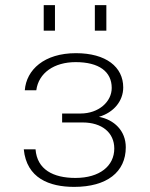

<svg xmlns="http://www.w3.org/2000/svg" viewBox="-20 -720 586 751"><path d="M472 -144C472 -209 426 -252 367 -263C425 -280 462 -325 462 -378C462 -458 395 -512 277 -512C153 -512 83 -447 77 -367H122C131 -435 192 -477 276 -477C367 -477 417 -440 417 -376C417 -322 366 -276 295 -276H223V-241H303C379 -241 427 -201 427 -139C427 -71 370 -24 275 -24C188 -24 125 -57 119 -136H73C84 -23 173 11 270 11C398 11 472 -47 472 -144ZM151 -600H195V-700H151ZM351 -600H396V-700H351Z"/></svg>

Font: Perun ExtraLight
Style: Regular
Weight: 200
Foundry: Copyright (c) Stefan Peev, Context Ltd, 2016
Version: Version 1.089